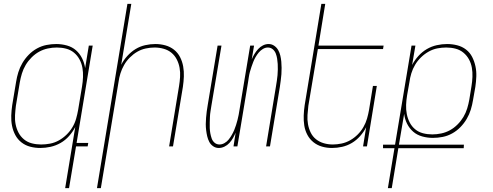

<svg xmlns="http://www.w3.org/2000/svg" viewBox="-20 -755 2540 990"><path d="M192 -10Q215 -10 238.5 -14.5Q262 -19 283.5 -31Q305 -43 323 -60.5Q341 -78 353.5 -99Q366 -120 372.5 -143Q379 -166 383 -189L403 -309Q407 -333 408 -357.5Q409 -382 405 -405Q401 -428 390 -448.5Q379 -469 361.5 -483.5Q344 -498 321 -504Q298 -510 273 -510Q250 -510 226.5 -505Q203 -500 182 -488.5Q161 -477 143 -459Q125 -441 112.5 -420Q100 -399 93 -376Q86 -353 82 -330L62 -210Q59 -186 57.5 -161.5Q56 -137 60.5 -114Q65 -91 75.5 -71Q86 -51 103.5 -36.5Q121 -22 144 -16Q167 -10 192 -10ZM316 215 368 -100Q355 -75 336 -53.5Q317 -32 292.5 -18Q268 -4 241 2Q214 8 188 8Q161 8 136 1.5Q111 -5 91 -20.5Q71 -36 59 -58.5Q47 -81 42 -106.5Q37 -132 38 -159Q39 -186 43 -213L63 -333Q67 -358 74.5 -382.5Q82 -407 95.5 -430Q109 -453 128 -472.5Q147 -492 170.5 -505Q194 -518 219.5 -523Q245 -528 270 -528Q298 -528 325 -520.5Q352 -513 371.5 -496Q391 -479 403 -455Q415 -431 419 -404L438 -520H458L375 -18H435L432 0H372L336 215Z M480 215 637 -735H657L605 -421Q617 -445 636.5 -466.5Q656 -488 679 -502Q702 -516 728.5 -522Q755 -528 781 -528Q808 -528 833 -521Q858 -514 877.5 -498.5Q897 -483 908.5 -460.5Q920 -438 924.5 -412.5Q929 -387 928 -360.5Q927 -334 923 -307L872 0H852L903 -310Q907 -334 908.5 -358Q910 -382 906 -405Q902 -428 891.5 -448.5Q881 -469 864 -483Q847 -497 824 -503.5Q801 -510 777 -510Q755 -510 731.5 -505Q708 -500 687.5 -488Q667 -476 649.5 -458.5Q632 -441 620 -420Q608 -399 601 -376.5Q594 -354 591 -331L500 215Z M1108 8Q1092 8 1079 -1Q1066 -10 1059 -23.5Q1052 -37 1048.5 -52Q1045 -67 1043 -83Q1041 -99 1041 -115Q1041 -131 1042.5 -147.5Q1044 -164 1046 -180.5Q1048 -197 1051 -213L1102 -520H1122L1070 -210Q1068 -196 1065.5 -181.5Q1063 -167 1062.5 -152.5Q1062 -138 1061.5 -123.5Q1061 -109 1061.5 -95Q1062 -81 1064.5 -67.5Q1067 -54 1071.5 -41Q1076 -28 1086.5 -19Q1097 -10 1112 -10Q1125 -10 1138 -17.5Q1151 -25 1159.5 -36Q1168 -47 1175 -59Q1182 -71 1187.5 -84Q1193 -97 1197 -110Q1201 -123 1204.5 -136Q1208 -149 1210.5 -162.5Q1213 -176 1215 -189L1270 -520H1290L1278 -449Q1284 -463 1292 -476.5Q1300 -490 1311 -502Q1322 -514 1336 -521Q1350 -528 1365 -528Q1381 -528 1394 -519Q1407 -510 1414.5 -496.5Q1422 -483 1425.5 -468Q1429 -453 1430.5 -437Q1432 -421 1432 -405Q1432 -389 1431 -372.5Q1430 -356 1427.5 -339.5Q1425 -323 1423 -307L1372 0H1352L1403 -310Q1405 -324 1407.5 -338.5Q1410 -353 1411 -367.5Q1412 -382 1412.5 -396.5Q1413 -411 1412 -425Q1411 -439 1409 -452.5Q1407 -466 1402 -479Q1397 -492 1386.5 -501Q1376 -510 1361 -510Q1348 -510 1335.5 -502.5Q1323 -495 1314 -484Q1305 -473 1298 -461Q1291 -449 1286 -436Q1281 -423 1276.5 -410Q1272 -397 1268.5 -384Q1265 -371 1263 -357.5Q1261 -344 1259 -331L1204 0H1184L1195 -71Q1189 -57 1181.5 -43.5Q1174 -30 1163 -18Q1152 -6 1137.5 1Q1123 8 1108 8Z M1692 8Q1665 8 1640.5 1Q1616 -6 1596.5 -21.5Q1577 -37 1565 -59.5Q1553 -82 1549 -107.5Q1545 -133 1546 -159.5Q1547 -186 1551 -213L1637 -735H1657L1622 -520H1958L1955 -502H1619L1570 -210Q1567 -186 1565.5 -162Q1564 -138 1568 -115Q1572 -92 1582 -71.5Q1592 -51 1609.5 -37Q1627 -23 1649.5 -16.5Q1672 -10 1696 -10Q1718 -10 1741.5 -15Q1765 -20 1786 -32Q1807 -44 1824.5 -61.5Q1842 -79 1854 -100Q1866 -121 1872.5 -143.5Q1879 -166 1883 -189L1903 -312H1923L1872 0H1852L1868 -99Q1856 -75 1837 -53.5Q1818 -32 1794.5 -18Q1771 -4 1744.5 2Q1718 8 1692 8Z M1980 215 2014 9H1955V-9H2017L2102 -520H2122L2105 -420Q2118 -445 2137.5 -466.5Q2157 -488 2181 -502Q2205 -516 2232 -522Q2259 -528 2285 -528Q2312 -528 2337.5 -521.5Q2363 -515 2383 -499.5Q2403 -484 2414.5 -461.5Q2426 -439 2431.5 -413.5Q2437 -388 2436 -361Q2435 -334 2431 -307L2419 -239Q2415 -214 2407.5 -189.5Q2400 -165 2386.5 -142Q2373 -119 2354 -99.5Q2335 -80 2311.5 -67Q2288 -54 2262.5 -49Q2237 -44 2212 -44Q2184 -44 2157 -51.5Q2130 -59 2110.5 -76Q2091 -93 2079 -117Q2067 -141 2064 -168L2037 -9H2372L2371 9H2034L2000 215ZM2209 -62Q2232 -62 2255.5 -67Q2279 -72 2300 -83.5Q2321 -95 2339 -113Q2357 -131 2369.5 -152Q2382 -173 2389 -196Q2396 -219 2400 -242L2411 -310Q2415 -334 2416 -358.5Q2417 -383 2413 -406Q2409 -429 2398 -449Q2387 -469 2369.5 -483.5Q2352 -498 2329 -504Q2306 -510 2281 -510Q2258 -510 2235 -505.5Q2212 -501 2190.5 -489Q2169 -477 2151 -459.5Q2133 -442 2120.5 -421Q2108 -400 2101 -377Q2094 -354 2091 -331L2079 -263Q2075 -239 2074 -214.5Q2073 -190 2077.5 -167Q2082 -144 2092.5 -123.5Q2103 -103 2120.5 -88.5Q2138 -74 2161 -68Q2184 -62 2209 -62Z"/></svg>

Font: Iosevka Term Curly Th Obl
Style: Regular
Weight: 100
Italic angle: -9°
Designer: Belleve Invis
Foundry: Belleve Invis
Version: Version 32.3.0